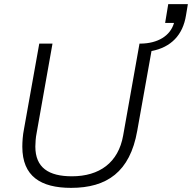

<svg xmlns="http://www.w3.org/2000/svg" viewBox="-20 -897 929 929"><path d="M324 12C497 12 609 -65 644 -264L713 -650C808 -668 865 -728 880 -823L889 -877H794L779 -786H822C804 -723 743 -687 661 -686H655L576 -242C553 -110 461 -44 328 -44C215 -44 151 -86 151 -188C151 -204 153 -234 157 -252L234 -686H170L96 -272C90 -243 88 -210 88 -187C88 -44 177 12 324 12Z"/></svg>

Font: Archivo ExtraLight
Style: Italic
Weight: 200
Italic angle: -10°
Designer: Hector Gatti
Foundry: Omnibus-Type
Version: Version 2.001